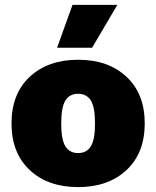

<svg xmlns="http://www.w3.org/2000/svg" viewBox="-20 -754 638 784"><path d="M276 -734H459L356 -559H213ZM101.5 -440.5Q176 -510 299 -510Q422 -510 496.5 -440.5Q571 -371 571 -250Q571 -129 496.5 -59.5Q422 10 299 10Q176 10 101.5 -59.5Q27 -129 27 -250Q27 -371 101.5 -440.5ZM351 -343.5Q334 -371 299 -371Q264 -371 247 -343.5Q230 -316 230 -250Q230 -184 247 -156.5Q264 -129 299 -129Q334 -129 351 -156.5Q368 -184 368 -250Q368 -316 351 -343.5Z"/></svg>

Font: Elaine Sans ExtraBold
Style: Regular
Weight: 800
Designer: Wei Huang
Foundry: Wei Huang
Version: Version 2.001;December 24, 2019;FontCreator 12.0.0.2547 64-b